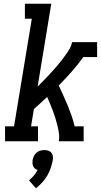

<svg xmlns="http://www.w3.org/2000/svg" viewBox="-20 -755 540 1026"><path d="M7 0V-80H55L150 -655H113V-735H254L181 -292Q195 -306 208 -319.5Q221 -333 234.5 -347Q248 -361 260.5 -375Q273 -389 285.5 -403.5Q298 -418 309.5 -433Q321 -448 332 -463.5Q343 -479 352.5 -495.5Q362 -512 365 -530H499V-450H425Q396 -409 362.5 -371.5Q329 -334 294 -298Q306 -271 318.5 -244.5Q331 -218 342 -191Q353 -164 362.5 -136.5Q372 -109 379 -80H427V0H294Q298 -21 295 -42Q292 -63 287 -83.5Q282 -104 276 -123.5Q270 -143 263 -162Q256 -181 248 -199.5Q240 -218 232 -237Q215 -221 197 -204.5Q179 -188 161 -172L146 -80H183V0ZM172 251 135 209Q149 197 161 183Q173 169 181 153Q173 151 167 146Q161 141 157.5 133.5Q154 126 153.5 117.5Q153 109 154 101Q156 90 161 79.5Q166 69 175 61Q184 53 195 50Q206 47 217 47Q228 47 238 50Q248 53 254.5 61Q261 69 262.5 79.5Q264 90 262 101Q258 122 251 143Q244 164 232.5 183.5Q221 203 205.5 220Q190 237 172 251Z"/></svg>

Font: Iosevka Curly Slab MdObl
Style: Regular
Weight: 500
Italic angle: -9°
Monospace: yes
Designer: Belleve Invis
Foundry: Belleve Invis
Version: Version 11.0.0; ttfautohint (v1.8.3)